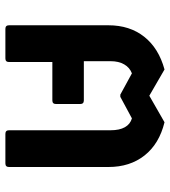

<svg xmlns="http://www.w3.org/2000/svg" viewBox="20 -636 616 695"><g transform="rotate(90 327.5 -288.0)"><path d="M84 0Q71 0 71 -13V-373Q71 -450 112.5 -502.5Q154 -555 231 -576L326 -521L422 -576Q500 -557 542 -504Q584 -451 584 -373V-13Q584 0 571 0H464Q451 0 451 -13V-381Q451 -413 440 -432.5Q429 -452 408 -458L330 -416H322L245 -458Q224 -450 212.5 -430Q201 -410 201 -381V-284H343Q356 -284 356 -271V-183Q356 -170 343 -170H204V-13Q204 0 191 0Z"/></g></svg>

Font: LINE Seed Sans TH
Style: Bold
Weight: 700
Designer: Dalton Maag Ltd | Thai characters by Cadson Demak Co.,Ltd.
Foundry: Dalton Maag Ltd
Version: Version 1.002